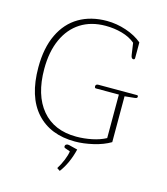

<svg xmlns="http://www.w3.org/2000/svg" viewBox="-129 -805 959 1100"><g transform="rotate(15 350.5 -255.0)"><path d="M57 -347Q57 -462 95.5 -542.5Q134 -623 204 -664Q274 -705 369 -705Q426 -705 483 -686Q540 -667 579 -634V-541Q579 -532 570 -532Q558 -532 555 -554L545 -623Q513 -650 466.5 -663Q420 -676 369 -676Q283 -676 221 -636.5Q159 -597 125.5 -523Q92 -449 92 -347Q92 -192 164.5 -105.5Q237 -19 369 -19Q415 -19 461.5 -28.5Q508 -38 543 -57V-315H407Q399 -315 399 -326Q399 -339 416 -339H644Q651 -339 651 -331Q651 -325 647 -323Q643 -321 635 -320L577 -314V-42Q535 -17 477 -3.5Q419 10 369 10Q222 10 139.5 -81.5Q57 -173 57 -347ZM311 183Q328 156 340.5 125.5Q353 95 356 72L325 61Q319 59 319 53Q319 44 325.5 40Q332 36 342 38L394 51Q373 137 329 195Z"/></g></svg>

Font: Maitree ExtraLight
Style: Regular
Weight: 250
Designer: CadsonDemak Team
Foundry: CadsonDemak
Version: Version 1.002